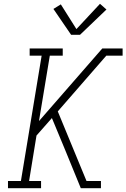

<svg xmlns="http://www.w3.org/2000/svg" viewBox="-20 -990 665 1010"><path d="M22 0V-38H90L199 -697H136V-735H310V-697H242L185 -353L518 -735H625V-697H539L284 -404L435 -38H511V0H405L324 -198L253 -369L172 -277L133 -38H196V0ZM354 -807 261 -943 300 -967 382 -837 506 -970 540 -940 401 -807Z"/></svg>

Font: Iosevka Slab XLtExObl
Style: Regular
Weight: 200
Width: 7
Italic angle: -9°
Monospace: yes
Designer: Belleve Invis
Foundry: Belleve Invis
Version: Version 11.1.1; ttfautohint (v1.8.3)